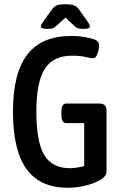

<svg xmlns="http://www.w3.org/2000/svg" viewBox="-20 -876 570 903"><path d="M298 7Q169 7 105 -80.5Q41 -168 41 -352Q41 -532 108.5 -619.5Q176 -707 316 -707Q348 -707 377.5 -702Q407 -697 425 -690Q446 -682 446 -663Q446 -644 438.5 -623Q431 -602 418 -602Q405 -602 382 -608Q359 -614 318 -614Q230 -614 190.5 -552Q151 -490 151 -352Q151 -209 188 -147Q225 -85 308 -85Q326 -85 343.5 -88Q361 -91 376 -95V-297H292Q269 -297 269 -333V-353Q269 -389 292 -389H448Q481 -389 481 -356V-71Q481 -59 475.5 -50.5Q470 -42 457 -33Q429 -15 385.5 -4Q342 7 298 7ZM202 -740Q172 -740 172 -752Q172 -757 177 -765Q182 -773 189 -783L227 -835Q235 -846 248 -851Q261 -856 288 -856Q314 -856 327 -851Q340 -846 349 -835L386 -783Q393 -773 398 -765Q403 -757 403 -752Q403 -747 396.5 -743.5Q390 -740 373 -740Q361 -740 351 -742Q341 -744 332 -752L288 -793L242 -752Q234 -744 224.5 -742Q215 -740 202 -740Z"/></svg>

Font: Asap Condensed Medium
Style: Regular
Weight: 500
Width: 3
Designer: Pablo Cosgaya
Foundry: Omnibus-Type
Version: Version 3.001; ttfautohint (v1.8.4.7-5d5b)